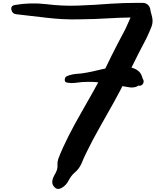

<svg xmlns="http://www.w3.org/2000/svg" viewBox="-20 -1416 1120 1307"><path d="M80.1 -1381.8Q185.5 -1400.4 294.9 -1387.7Q403.3 -1374 509.8 -1377.9Q621.1 -1381.8 731.4 -1390.6Q821.3 -1396.5 912.1 -1396.5Q932.6 -1396.5 953.1 -1396.5Q974.6 -1395.5 988.3 -1381.8Q1002 -1368.2 1003.9 -1346.7Q1004.9 -1337.9 1011.7 -1315.4Q1017.6 -1293.9 1018.6 -1277.3Q1018.6 -1274.4 1018.6 -1272.5Q1018.6 -1253.9 1011.7 -1235.4Q1002.9 -1213.9 995.1 -1195.3Q979.5 -1158.2 960 -1123Q941.4 -1087.9 922.9 -1051.8Q880.9 -968.8 840.8 -884.8Q800.8 -801.8 754.9 -719.7Q707 -634.8 659.2 -549.8Q611.3 -465.8 568.4 -377.9Q550.8 -342.8 535.2 -303.7Q518.6 -265.6 487.3 -240.2Q463.9 -219.7 447.3 -187.5Q430.7 -154.3 399.4 -136.7Q387.7 -129.9 376 -129.9Q364.3 -129.9 353.5 -139.6Q333 -157.2 335.9 -183.6Q338.9 -204.1 347.7 -218.8Q357.4 -234.4 365.2 -252.9Q373 -273.4 371.1 -293.9Q370.1 -314.5 377 -335Q391.6 -374 409.2 -412.1Q426.8 -450.2 445.3 -487.3Q485.4 -566.4 529.3 -642.6Q573.2 -718.8 616.2 -795.9Q660.2 -874 699.2 -954.1Q737.3 -1034.2 778.3 -1113.3Q795.9 -1148.4 815.4 -1183.6Q835 -1218.8 850.6 -1255.9Q858.4 -1273.4 866.2 -1291Q873 -1307.6 882.8 -1324.2Q885.7 -1330.1 889.6 -1335.9Q893.6 -1341.8 897.5 -1347.7Q906.2 -1358.4 908.2 -1360.4Q909.2 -1363.3 904.3 -1357.4Q917 -1341.8 929.7 -1326.2Q942.4 -1311.5 954.1 -1295.9Q843.8 -1298.8 733.4 -1292Q623 -1285.2 511.7 -1284.2Q405.3 -1282.2 299.8 -1294.9Q195.3 -1307.6 88.9 -1319.3Q64.5 -1322.3 57.6 -1348.6Q56.6 -1354.5 56.6 -1358.4Q56.6 -1377 80.1 -1381.8ZM437.5 -898.4Q465.8 -910.2 500 -913.1Q535.2 -915 565.4 -920.9Q604.5 -927.7 643.6 -937.5Q682.6 -947.3 722.7 -954.1Q759.8 -960.9 801.8 -962.9Q807.6 -962.9 814.5 -962.9Q848.6 -962.9 879.9 -954.1Q902.3 -948.2 920.9 -933.6Q939.5 -918.9 946.3 -895.5Q956.1 -861.3 949.2 -887.7Q942.4 -914.1 950.2 -885.7Q957 -861.3 951.2 -876Q944.3 -891.6 954.1 -876Q958 -868.2 958 -861.3Q958 -852.5 952.1 -843.8Q940.4 -829.1 921.9 -833Q930.7 -835.9 930.7 -835.9Q929.7 -835.9 919.9 -832Q922.9 -834 925.8 -835.9Q929.7 -838.9 932.6 -840.8Q925.8 -835 917 -830.1Q909.2 -825.2 900.4 -823.2Q886.7 -820.3 876 -820.3Q869.1 -820.3 863.3 -821.3Q846.7 -823.2 828.1 -827.1Q793 -834 757.8 -839.8Q722.7 -844.7 688.5 -850.6Q651.4 -856.4 614.3 -858.4Q576.2 -859.4 539.1 -857.4Q514.6 -855.5 488.3 -851.6Q461.9 -848.6 437.5 -853.5Q419.9 -856.4 420.9 -872.1Q420.9 -874 420.9 -875Q421.9 -892.6 437.5 -898.4Z"/></svg>

Font: Digory Doodles
Style: Regular
Weight: 400
Designer: Holds Worth Design
Version: Version 1.0